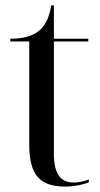

<svg xmlns="http://www.w3.org/2000/svg" viewBox="-20 -679 369 709"><path d="M222 10C255 10 291 2 308 -6V-16C286 -8 268 -5 252 -5C204 -5 179 -37 179 -111V-526H306V-536H179V-659H169C162 -614 147 -582 120 -562C96 -545 64 -536 18 -536V-526H88V-145C88 -29 130 10 222 10Z"/></svg>

Font: Noto Serif Display SemiCondensed
Style: Regular
Weight: 400
Width: 4
Designer: Monotype Design Team
Foundry: Monotype Imaging Inc.
Version: Version 2.009